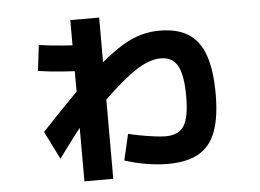

<svg xmlns="http://www.w3.org/2000/svg" viewBox="-50 -687 1099 813"><g transform="rotate(-5 500.0 -280.5)"><path d="M636 20Q593 20 546.3 12.3Q499.7 4.7 452.7 -10.7L478.3 -121.6Q501.7 -115.6 531.7 -110.1Q561.7 -104.6 590 -101Q618.3 -97.3 636 -97.3Q691 -97.3 714.2 -132.8Q737.4 -168.3 737.4 -257.3Q737.4 -349.3 715.2 -388.7Q693 -428 644 -428Q618.3 -428 589.8 -417.4Q561.3 -406.7 526.2 -382.4Q491 -358 444.7 -316.4Q398.3 -274.7 336 -212.1L318.7 -216.7Q286.4 -178.1 251.7 -132.5Q217 -87 184 -41.4L124.7 -160.6Q211.7 -253.6 278 -319.8Q344.3 -386 396 -429.8Q447.7 -473.6 490 -499Q532.3 -524.3 570.7 -534.8Q609 -545.3 649.3 -545.3Q724 -545.3 771.2 -515.3Q818.3 -485.3 840.5 -421.7Q862.7 -358 862.7 -257.3Q862.7 -159 839.8 -97.8Q817 -36.7 767 -8.3Q717 20 636 20ZM276.7 62.7V-622.7H399.3V62.7ZM328 -404Q306 -404 279.5 -405.4Q253 -406.7 225.2 -408.7Q197.3 -410.7 170.7 -413.7Q144 -416.7 121.3 -420L134.7 -529.3Q157.3 -526 183.7 -523Q210 -520 237.5 -518Q265 -516 291.5 -514.6Q318 -513.3 340 -513.3Z"/></g></svg>

Font: M PLUS 2 Thin
Style: Regular
Weight: 100
Designer: Coji Morishita
Foundry: UNDERFOREST DESIGN
Version: Version 1.001